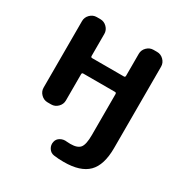

<svg xmlns="http://www.w3.org/2000/svg" viewBox="-173 -652 967 1014"><g transform="rotate(30 310.0 -145.0)"><path d="M126 0Q103 0 86 -17Q69 -34 69 -57V-463Q69 -486 86 -503Q103 -520 126 -520H148Q171 -520 188 -503Q205 -486 205 -463V-329Q205 -320 213 -320H407Q415 -320 415 -329V-463Q415 -486 432 -503Q449 -520 472 -520H494Q517 -520 534 -503Q551 -486 551 -463V33Q551 137 504.5 183.5Q458 230 357 230Q323 230 296 226Q275 223 263.5 204.5Q252 186 257 165Q261 146 279 136Q297 126 318 129Q326 130 340 130Q383 130 399 110Q415 90 415 33V-217Q415 -226 407 -226H213Q205 -226 205 -217V-57Q205 -34 188 -17Q171 0 148 0Z"/></g></svg>

Font: Rounded Mplus 1c Bold
Style: Bold
Weight: 700
Version: Version 1.059.20150529